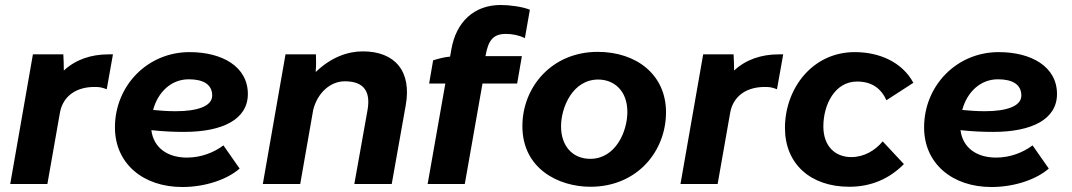

<svg xmlns="http://www.w3.org/2000/svg" viewBox="-20 -738 4298 770"><path d="M21 0H170L220 -284C231 -351 285 -393 370 -389C383 -389 398 -384 408 -380L433 -520H415C345 -520 283 -499 236 -455C236 -477 235 -501 234 -520H112Z M711 12C803 12 891 -18 941 -62L876 -155C839 -127 787 -106 730 -106C652 -106 596 -145 587 -216C633 -211 677 -209 718 -209C874 -209 974 -260 974 -361C974 -471 871 -529 740 -529C572 -529 441 -395 441 -227C441 -82 554 12 711 12ZM594 -297C613 -368 666 -420 737 -420C796 -420 831 -399 831 -355C831 -310 767 -292 685 -292C655 -292 623 -294 594 -297Z M1034 0H1184L1236 -297C1253 -365 1304 -412 1363 -412C1444 -412 1466 -366 1454 -297L1401 0H1551L1607 -315C1632 -451 1565 -532 1435 -532C1374 -532 1307 -508 1246 -449C1248 -474 1248 -499 1247 -520H1125Z M1717 -496 1701 -403H1766L1695 0H1844L1915 -403H2054L2073 -513H1927C1938 -578 1959 -602 2009 -602C2034 -602 2061 -597 2085 -585L2105 -699C2076 -711 2024 -718 1988 -718C1882 -718 1809 -651 1790 -539L1785 -511C1761 -509 1736 -502 1717 -496Z M2348 11C2535 11 2651 -131 2651 -288C2651 -438 2533 -530 2377 -530C2193 -530 2075 -389 2075 -232C2075 -62 2219 11 2348 11ZM2347 -101C2276 -101 2230 -153 2230 -231C2230 -308 2277 -419 2379 -419C2442 -419 2496 -375 2496 -289C2496 -211 2449 -101 2347 -101Z M2709 0H2858L2908 -284C2919 -351 2973 -393 3058 -389C3071 -389 3086 -384 3096 -380L3121 -520H3103C3033 -520 2971 -499 2924 -455C2924 -477 2923 -501 2922 -520H2800Z M3386 11C3472 11 3546 -20 3605 -80L3520 -171C3489 -134 3445 -108 3394 -108C3329 -108 3282 -152 3282 -231C3282 -318 3328 -411 3417 -411C3476 -411 3513 -384 3535 -336L3643 -406C3598 -489 3507 -529 3408 -529C3237 -529 3128 -382 3128 -225C3128 -81 3230 11 3386 11Z M3956 12C4048 12 4136 -18 4186 -62L4121 -155C4084 -127 4032 -106 3975 -106C3897 -106 3841 -145 3832 -216C3878 -211 3922 -209 3963 -209C4119 -209 4219 -260 4219 -361C4219 -471 4116 -529 3985 -529C3817 -529 3686 -395 3686 -227C3686 -82 3799 12 3956 12ZM3839 -297C3858 -368 3911 -420 3982 -420C4041 -420 4076 -399 4076 -355C4076 -310 4012 -292 3930 -292C3900 -292 3868 -294 3839 -297Z"/></svg>

Font: Fixel Display
Style: Bold Italic
Weight: 700
Italic angle: -10°
Designer: AlfaBravo + MacPaw
Foundry: Kyrylo Tkachov, Marchela Mozhyna, Serhii Makarenko, Maria Weinstein, Zakhar Kryvoshyya
Version: Version 1.210;Glyphs 3.2 (3217)